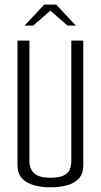

<svg xmlns="http://www.w3.org/2000/svg" viewBox="-20 -793 429 818"><path d="M194.4 5Q155.9 5 124.1 -4Q92.3 -13 73.4 -33.5Q54.5 -54 54.5 -89V-620H105.4V-106.2Q105.4 -87.9 112.8 -71.8Q120.2 -55.6 139.3 -45.7Q158.4 -35.8 194.4 -35.8Q232.9 -35.8 252 -45.7Q271.2 -55.6 277.5 -71.9Q283.8 -88.2 283.8 -106.2V-620H334.8V-89Q334.8 -54 316.8 -33.5Q298.8 -13 267 -4Q235.2 5 194.4 5ZM84.3 -683.8 168.5 -773.5H219.2L303.4 -683.8H267.8L194.6 -747.8L121.4 -683.8Z"/></svg>

Font: Smooch Sans Thin
Style: Regular
Weight: 100
Designer: Robert E. Leuschke
Foundry: Robert E. Leuschke
Version: Version 1.010